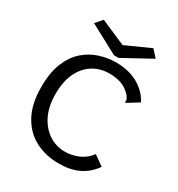

<svg xmlns="http://www.w3.org/2000/svg" viewBox="-189 -922 979 1055"><g transform="rotate(30 300.0 -394.5)"><path d="M340 10Q258 10 192 -24Q126 -58 87 -128.5Q48 -199 48 -308Q48 -399 73.5 -461Q99 -523 141.5 -560Q184 -597 235.5 -613Q287 -629 337 -629Q419 -629 477.5 -596Q536 -563 565 -507L501 -467L492 -462L488 -469Q491 -477 487.5 -483.5Q484 -490 475 -503Q445 -536 410.5 -547Q376 -558 337 -558Q280 -558 234.5 -530.5Q189 -503 162 -448.5Q135 -394 135 -313Q135 -235 162 -179.5Q189 -124 235 -93.5Q281 -63 338 -63Q383 -63 425 -82Q467 -101 492 -137L555 -92Q518 -40 466 -15Q414 10 340 10ZM475 -799 515 -755 336 -657H307L124 -755L161 -798L320 -729Z"/></g></svg>

Font: Inconsolata Expanded Medium
Style: Regular
Weight: 500
Width: 7
Monospace: yes
Designer: Raph Levien, Cyreal, Brenton Simpson
Foundry: Raph Levien, Cyreal, Google
Version: Version 3.001; ttfautohint (v1.8.2.53-6de2)